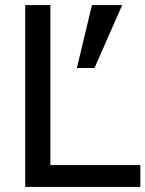

<svg xmlns="http://www.w3.org/2000/svg" viewBox="-20 -742 577 762"><path d="M537 0V-87H180V-722H80V0ZM465 -722H345L285 -472H355Z"/></svg>

Font: Perun
Style: Regular
Weight: 400
Foundry: Copyright (c) Stefan Peev, Context Ltd, 2016
Version: Version 1.089